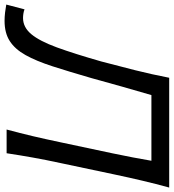

<svg xmlns="http://www.w3.org/2000/svg" viewBox="-18 -773 762 842"><g transform="rotate(90 363.0 -352.0)"><path d="M33.5 9Q16.5 9 -3 6.8Q-22.5 4.5 -38 1.5L-17 -78.5Q-8 -75 2.2 -73.5Q12.5 -72 21 -72Q61.5 -72 91.8 -108.2Q122 -144.5 149.8 -220.2Q177.5 -296 211.5 -415Q231 -488.5 249.8 -563.2Q268.5 -638 283 -713H764.5Q748 -653 734.8 -597Q721.5 -541 707 -472.5L657 -236Q642.5 -169 632.8 -114.2Q623 -59.5 614 0H510Q526 -59.5 539 -114.5Q552 -169.5 566 -236.5L614 -462.5Q624 -510 632 -552Q640 -594 647 -635H359Q340 -571 321.8 -506Q303.5 -441 284.5 -372Q256 -273.5 232.8 -201.5Q209.5 -129.5 183.5 -83Q157.5 -36.5 122 -13.8Q86.5 9 33.5 9Z"/></g></svg>

Font: Commissioner Flair
Style: Italic
Weight: 400
Italic angle: -12°
Designer: Kostas Bartsokas
Foundry: Kostas Bartsokas
Version: Version 1.000; ttfautohint (v1.8.3)